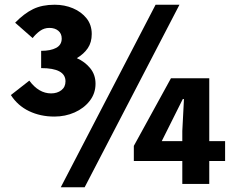

<svg xmlns="http://www.w3.org/2000/svg" viewBox="-20 -778 979 812"><path d="M210 -285Q151 -285 103 -308Q55 -331 26 -376L104 -437Q144 -383 196 -383Q222 -383 239.5 -396.5Q257 -410 257 -434Q257 -490 154 -490V-563Q194 -563 217.5 -575.5Q241 -588 241 -615Q241 -636 226.5 -648Q212 -660 189 -660Q167 -660 149.5 -647.5Q132 -635 118 -617L44 -682Q82 -721 120 -739.5Q158 -758 211 -758Q253 -758 288.5 -743Q324 -728 346 -700.5Q368 -673 368 -634Q368 -599 351.5 -574.5Q335 -550 305 -532Q339 -517 361.5 -489.5Q384 -462 384 -424Q384 -383 359.5 -351.5Q335 -320 295.5 -302.5Q256 -285 210 -285ZM237 14 638 -758H739L338 14ZM664 -181H751V-224L758 -359H753ZM751 0V-97H546V-161L703 -447H865V-181H932V-97H865V0Z"/></svg>

Font: Source Han Sans CN Heavy
Style: Regular
Weight: 900
Designer: Ryoko NISHIZUKA 西塚涼子 (kana, bopomofo & ideographs); Paul D. Hunt (Latin, Greek & Cyrillic); Sandoll Communications 산돌커뮤니
Foundry: Adobe
Version: Version 2.000;hotconv 1.0.107;makeotfexe 2.5.65593